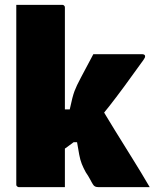

<svg xmlns="http://www.w3.org/2000/svg" viewBox="-20 -770 640 790"><path d="M247 0Q220 0 186 0Q152 0 118 0Q84 0 58 0Q55 0 52.5 -1.5Q50 -3 48.5 -5Q47 -7 47 -11Q47 -91 47 -171Q47 -251 47 -331.5Q47 -412 47 -492Q47 -572 47 -652Q47 -679 47 -704Q47 -729 47 -750Q76 -750 110.5 -750Q145 -750 178.5 -750Q212 -750 236 -750Q240 -750 242 -748.5Q244 -747 245.5 -745Q247 -743 247 -739Q247 -647 247 -560Q247 -473 247 -385.5Q247 -298 247 -203Q247 -108 247 0ZM386 0Q377 0 371.5 -2.5Q366 -5 362 -12Q360 -15 357 -20.5Q354 -26 350.5 -32.5Q347 -39 342.5 -46.5Q338 -54 333 -61Q323 -79 316.5 -95.5Q310 -112 306 -133.5Q302 -155 297 -185H254L381 -353Q417 -292 453 -233.5Q489 -175 525 -117.5Q561 -60 596 0Q572 0 538.5 0Q505 0 466 0Q427 0 386 0ZM225 -320H267Q273 -348 277.5 -365.5Q282 -383 286.5 -395Q291 -407 297 -419.5Q303 -432 313 -451Q322 -468 330 -483Q338 -498 346.5 -514Q355 -530 364 -547H566Q569 -547 571.5 -546Q574 -545 575.5 -543Q577 -541 577 -539Q577 -535 575.5 -532Q574 -529 570 -523Q525 -460 491 -414Q457 -368 430 -333.5Q403 -299 380 -273.5Q357 -248 334 -227Q311 -206 284.5 -186Q258 -166 225 -143Z"/></svg>

Font: Recursive Monospace Black
Style: Regular
Weight: 900
Version: Version 1.047